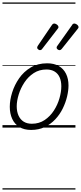

<svg xmlns="http://www.w3.org/2000/svg" viewBox="-20 -1030 654 1550"><path d="M231 19Q175 19 136.5 -4.5Q98 -28 78.5 -70.5Q59 -113 59 -168Q59 -222 78 -283Q97 -344 134.5 -398Q172 -452 228.5 -485.5Q285 -519 361 -519Q416 -519 454.5 -497Q493 -475 513 -434.5Q533 -394 533 -340Q533 -299 521.5 -250.5Q510 -202 486.5 -154Q463 -106 426.5 -67Q390 -28 341.5 -4.5Q293 19 231 19ZM237 -31Q296 -31 340.5 -61Q385 -91 415 -137.5Q445 -184 460 -236.5Q475 -289 475 -333Q475 -375 461.5 -405.5Q448 -436 421 -452.5Q394 -469 355 -469Q297 -469 252.5 -440Q208 -411 177.5 -365Q147 -319 131 -267Q115 -215 115 -172Q115 -129 129.5 -97Q144 -65 171 -48Q198 -31 237 -31ZM302 -625Q297 -625 288.5 -631Q280 -637 280 -645Q280 -649 281.5 -653Q283 -657 287 -663L397 -825Q402 -833 407 -836.5Q412 -840 418 -840Q424 -840 432 -836Q440 -832 446 -825.5Q452 -819 452 -811Q452 -806 449.5 -802.5Q447 -799 443 -794L321 -636Q316 -629 311.5 -627Q307 -625 302 -625ZM460 -625Q454 -625 445.5 -631Q437 -637 437 -645Q437 -649 438.5 -653Q440 -657 445 -663L560 -825Q564 -833 569 -836.5Q574 -840 580 -840Q586 -840 594 -836Q602 -832 608 -825.5Q614 -819 614 -811Q614 -806 611.5 -802.5Q609 -799 605 -794L479 -636Q473 -629 468.5 -627Q464 -625 460 -625ZM0 490H589V500H0ZM0 -20H589V0H0ZM0 -505H589V-500H0ZM0 -1010H589V-1000H0Z"/></svg>

Font: Playwrite US Trad Guides
Style: Regular
Weight: 400
Designer: Veronika Burian, José Scaglione
Foundry: TypeTogether
Version: Version 1.003